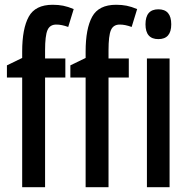

<svg xmlns="http://www.w3.org/2000/svg" viewBox="-20 -785 793 805"><path d="M254 -460H169V0H73V-460H9V-511L73 -542V-569Q73 -665 100.5 -715Q128 -765 201 -765Q225 -765 245 -761Q265 -757 289 -747L266 -672Q252 -677 240 -679.5Q228 -682 216 -682Q189 -682 179 -658.5Q169 -635 169 -574V-540H254ZM520 -460H435V0H339V-460H275V-511L339 -542V-569Q339 -665 366.5 -715Q394 -765 467 -765Q491 -765 511 -761Q531 -757 555 -747L532 -672Q518 -677 506 -679.5Q494 -682 482 -682Q455 -682 445 -658.5Q435 -635 435 -574V-540H520ZM644 -746Q698 -746 698 -683Q698 -621 644 -621Q590 -621 590 -683Q590 -746 644 -746ZM691 -540V0H596V-540Z"/></svg>

Font: Noto Sans ExtraCondensed Medium
Style: Regular
Weight: 500
Width: 2
Designer: Monotype Design Team
Foundry: Monotype Imaging Inc.
Version: Version 2.013; ttfautohint (v1.8.4.7-5d5b)